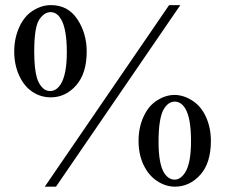

<svg xmlns="http://www.w3.org/2000/svg" viewBox="-20 -697 873 745"><path d="M679.7 -677.2 197.3 27.3H153.8L636.2 -677.2ZM177.7 -677.2Q243.7 -677.2 280 -622.6Q316.4 -567.9 316.4 -497.1Q316.4 -412.1 275.4 -365.7Q234.4 -319.3 176.8 -319.3Q138.2 -319.3 106 -340.6Q73.7 -361.8 54.4 -403.8Q35.2 -445.8 35.2 -497.1Q35.2 -548.3 54.7 -591.6Q74.2 -634.8 108.2 -656Q142.1 -677.2 177.7 -677.2ZM176.3 -649.9Q151.4 -649.9 132.1 -620.6Q112.8 -591.3 112.8 -497.6Q112.8 -429.7 123.5 -394Q131.8 -367.2 149.4 -352.5Q159.7 -343.8 174.8 -343.8Q198.2 -343.8 214.8 -369.1Q239.3 -406.7 239.3 -494.6Q239.3 -587.4 215.3 -625Q199.7 -649.9 176.3 -649.9ZM657.2 -328.6Q691.9 -328.6 726.3 -306.6Q760.7 -284.7 779.5 -242.7Q798.3 -200.7 798.3 -150.4Q798.3 -64 756.8 -18.3Q715.3 27.3 658.7 27.3Q623 27.3 589.6 5.4Q556.2 -16.6 536.9 -57.4Q517.6 -98.1 517.6 -150.4Q517.6 -201.7 536.9 -244.1Q556.2 -286.6 589.6 -307.6Q623 -328.6 657.2 -328.6ZM657.7 -302.7Q634.3 -302.7 617.2 -276.4Q595.2 -242.2 595.2 -147Q595.2 -59.6 617.7 -24.9Q634.3 0 657.7 0Q680.2 0 697.8 -26.9Q721.2 -62.5 721.2 -149.4Q721.2 -241.2 697.8 -277.8Q681.6 -302.7 657.7 -302.7Z"/></svg>

Font: Jameel Khushkhati
Style: Regular
Weight: 400
Version: Version 3.5